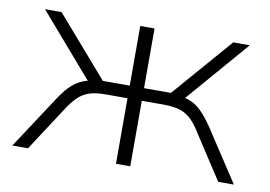

<svg xmlns="http://www.w3.org/2000/svg" viewBox="-60 -584 950 675"><g transform="rotate(10 415.5 -246.0)"><path d="M20 0 125 -160Q148 -197 167.5 -221Q187 -245 211 -258.5Q235 -272 271 -275L248 -263L50 -492H109L294 -279H390V-492H441V-279H537L722 -492H781L583 -263L560 -275Q592 -272 614 -261.5Q636 -251 657.5 -227Q679 -203 706 -160L811 0H755L656 -152Q638 -182 621 -199.5Q604 -217 581 -225.5Q558 -234 518 -234H441V0H390V-234H313Q274 -234 251 -225.5Q228 -217 211 -199.5Q194 -182 175 -152L76 0Z"/></g></svg>

Font: Nunito Sans 7pt ExtraLight
Style: Regular
Weight: 250
Designer: Vernon Adams
Foundry: Vernon Adams
Version: Version 3.101;gftools[0.9.27]